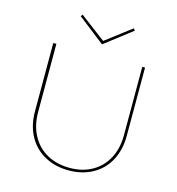

<svg xmlns="http://www.w3.org/2000/svg" viewBox="-123 -958 983 1069"><g transform="rotate(15 368.5 -424.0)"><path d="M104 -265V-658H122V-266Q122 -189 153 -131Q184 -73 240.5 -41.5Q297 -10 372 -10Q445 -10 500.5 -41.5Q556 -73 586.5 -130.5Q617 -188 617 -264V-658H633V-265Q633 -184 600.5 -123Q568 -62 508 -28.5Q448 5 370 5Q291 5 230.5 -28.5Q170 -62 137 -123Q104 -184 104 -265ZM525 -842 368 -721 213 -842 221 -853 369 -741 516 -853Z"/></g></svg>

Font: Ysabeau Thin
Style: Regular
Weight: 200
Designer: Christian Thalmann (Catharsis Fonts)
Version: Version 0.003